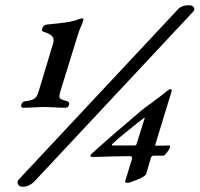

<svg xmlns="http://www.w3.org/2000/svg" viewBox="-20 -690 763 734"><path d="M61 -288Q64 -302 76 -303Q101 -306 111 -312.5Q121 -319 127 -338L183 -524Q185 -532 185 -536Q185 -548 175 -555.5Q165 -563 148 -568Q138 -571 141 -579Q144 -594 158 -596Q210 -601 236.5 -605Q263 -609 282 -617Q291 -620 293 -620Q299 -620 299 -615Q299 -611 292 -595Q284 -577 278 -558L210 -338Q207 -328 207 -321Q207 -314 213 -311Q219 -308 237 -303Q247 -300 244 -289Q240 -278 231 -278Q212 -278 180 -280L149 -281L118 -280Q88 -278 68 -278Q64 -278 62 -281Q60 -284 61 -288ZM47 7Q47 1 51 -3L659 -653Q673 -670 703 -670Q712 -670 717.5 -665.5Q723 -661 723 -655Q723 -650 719 -646L113 2Q92 24 66 24Q58 24 52.5 19Q47 14 47 7ZM459 1 484 -80 485 -86Q485 -93 476 -93L408 -92Q360 -90 330 -90Q327 -90 326 -93.5Q325 -97 329 -101Q398 -164 521 -268Q533 -278 560 -297Q599 -326 611 -336Q626 -349 632 -349Q638 -349 636 -341L574 -138Q572 -133 577 -133Q600 -133 610 -133.5Q620 -134 625 -134Q628 -134 629 -132.5Q630 -131 630 -128Q629 -121 619 -108Q609 -95 605 -95H570Q559 -95 557 -87L539 -26Q536 -16 506 -3.5Q476 9 467 9Q456 9 459 1ZM495 -134Q500 -134 502 -139L533 -238Q534 -239 532.5 -239.5Q531 -240 530 -239Q522 -233 515 -227.5Q508 -222 502 -217Q491 -208 458.5 -182Q426 -156 409 -139Q407 -134 409 -134Z"/></svg>

Font: EB Garamond SemiBold
Style: Italic
Weight: 600
Italic angle: -17.2°
Designer: Georg Duffner and Octavio Pardo
Foundry: Georg Duffner
Version: Version 1.000